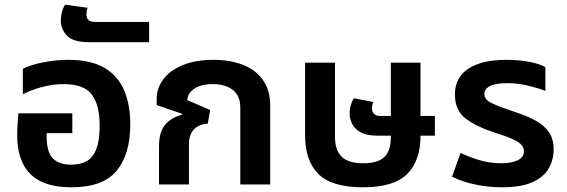

<svg xmlns="http://www.w3.org/2000/svg" viewBox="-20 -783 2407 815"><path d="M283 12Q166 12 109.5 -43.5Q53 -99 53 -210Q53 -230 54.5 -255.5Q56 -281 58 -302H287V-218H178V-203Q178 -138 204 -111Q230 -84 282 -84Q320 -84 347 -98.5Q374 -113 388.5 -149.5Q403 -186 403 -250Q403 -338 369.5 -382Q336 -426 250 -426Q204 -426 157.5 -413.5Q111 -401 77 -383V-491Q108 -507 161.5 -518Q215 -529 271 -529Q365 -529 422.5 -495.5Q480 -462 506.5 -400.5Q533 -339 533 -256Q533 -128 475 -58Q417 12 283 12Z M358 -604Q290 -604 264 -632Q238 -660 238 -695Q238 -712 242.5 -730Q247 -748 256 -763L352 -750Q347 -737 347 -721Q347 -690 383 -690H613V-604Z M655 0V-163Q655 -223 681 -253.5Q707 -284 752 -296L753 -300L645 -337V-364Q645 -408 673 -446Q701 -484 755.5 -506.5Q810 -529 887 -529Q957 -529 1011 -508Q1065 -487 1096 -443.5Q1127 -400 1127 -335V0H1000V-326Q1000 -377 968 -401.5Q936 -426 884 -426Q832 -426 804 -406Q776 -386 775 -358L872 -316L862 -258Q825 -256 803.5 -234Q782 -212 782 -170V0Z M1521 12Q1388 12 1331.5 -44.5Q1275 -101 1275 -207V-517H1402V-201Q1402 -146 1430 -118Q1458 -90 1522 -90Q1584 -90 1611.5 -116.5Q1639 -143 1639 -201V-207H1583Q1537 -207 1511.5 -221Q1486 -235 1475 -257Q1464 -279 1464 -302Q1464 -318 1469 -336Q1474 -354 1482 -366L1565 -350Q1559 -338 1559 -323Q1559 -310 1567 -300.5Q1575 -291 1591 -291H1639V-517H1765V-291H1826V-207H1765Q1765 -101 1708.5 -44.5Q1652 12 1521 12Z M2111 12Q2052 12 1996 0Q1940 -12 1899 -33L1935 -134Q1965 -119 2011 -104.5Q2057 -90 2108 -90Q2152 -90 2178 -103Q2204 -116 2204 -141Q2204 -166 2174.5 -183Q2145 -200 2089 -217Q2004 -244 1957.5 -279Q1911 -314 1911 -382Q1911 -454 1968 -491.5Q2025 -529 2130 -529Q2183 -529 2227 -520.5Q2271 -512 2295 -498V-397Q2269 -408 2223.5 -419Q2178 -430 2133 -430Q2083 -430 2059.5 -417.5Q2036 -405 2036 -384Q2036 -360 2067.5 -345Q2099 -330 2165 -308Q2215 -292 2252 -272Q2289 -252 2309.5 -223Q2330 -194 2330 -148Q2330 -106 2310 -69.5Q2290 -33 2242 -10.5Q2194 12 2111 12Z"/></svg>

Font: Noto Sans Thai UI SemBd
Style: Regular
Weight: 600
Designer: Monotype Design Team
Foundry: Monotype Imaging Inc.
Version: Version 2.000;GOOG;noto-source:20170915:90ef993387c0